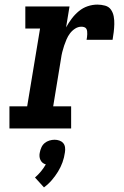

<svg xmlns="http://www.w3.org/2000/svg" viewBox="-20 -558 540 834"><path d="M21 0V-96H98L154 -434H90V-530H282L267 -439Q278 -459 291.5 -477Q305 -495 322.5 -509.5Q340 -524 361 -531Q382 -538 403 -538Q420 -538 436.5 -533.5Q453 -529 462 -516Q471 -503 474 -486.5Q477 -470 476.5 -453Q476 -436 474 -419Q472 -402 469 -385H356Q357 -391 358 -397Q359 -403 359 -409.5Q359 -416 358.5 -422Q358 -428 355 -433Q352 -438 346 -440Q340 -442 334 -442Q319 -442 306 -433.5Q293 -425 284 -413Q275 -401 269 -387Q263 -373 258.5 -359.5Q254 -346 250.5 -332Q247 -318 245 -303L211 -96H289V0ZM171 256 132 213Q146 201 158 186.5Q170 172 179 156Q171 154 165 149Q159 144 155.5 136.5Q152 129 151.5 120.5Q151 112 153 104Q155 93 160 82Q165 71 174 63.5Q183 56 194.5 52.5Q206 49 217 49Q228 49 238 52.5Q248 56 254.5 63.5Q261 71 262.5 82Q264 93 262 104Q259 126 251.5 147Q244 168 232 187.5Q220 207 205 224.5Q190 242 171 256Z"/></svg>

Font: Iosevka Curly Slab Oblique
Style: Bold
Weight: 700
Italic angle: -9°
Monospace: yes
Designer: Belleve Invis
Foundry: Belleve Invis
Version: Version 11.1.0; ttfautohint (v1.8.3)